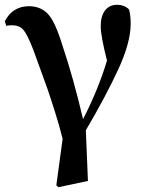

<svg xmlns="http://www.w3.org/2000/svg" viewBox="-20 -571 615 807"><path d="M6.8 -461.9 0 -481.4Q33.2 -544.9 101.6 -544.9Q149.4 -544.9 180.2 -513.7Q210.9 -482.4 241.2 -383.8Q288.1 -245.1 329.1 -70.3Q392.6 -193.4 429.7 -316.4Q403.3 -419.9 403.3 -460.9Q403.3 -502.9 421.4 -526.9Q439.5 -550.8 471.7 -550.8Q502.9 -550.8 522.5 -531.2Q529.3 -504.9 529.3 -471.7Q529.3 -392.6 477.5 -280.3Q425.8 -168 340.8 -23.4L349.6 189.5L225.6 215.8L216.8 208L243.2 12.7Q229.5 -43 210.4 -103Q191.4 -163.1 179.7 -196.8Q168 -230.5 146 -290Q124 -349.6 120.1 -361.3Q94.7 -426.8 78.1 -445.8Q61.5 -464.8 30.3 -464.8Q11.7 -464.8 6.8 -461.9Z"/></svg>

Font: GenYoMin TW TTF Bold
Style: Regular
Weight: 700
Version: Version 1.300